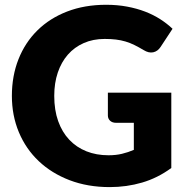

<svg xmlns="http://www.w3.org/2000/svg" viewBox="-20 -756 762 784"><path d="M420.5 -377.5H679.5V-70Q623.5 -29 560.2 -10.5Q497 8 428 8Q338 8 264.2 -20.2Q190.5 -48.5 138 -98.2Q85.5 -148 57 -216.2Q28.5 -284.5 28.5 -364.5Q28.5 -446 55.5 -514.2Q82.5 -582.5 132.8 -632Q183 -681.5 254.2 -709Q325.5 -736.5 413.5 -736.5Q459 -736.5 499 -729Q539 -721.5 572.8 -708.5Q606.5 -695.5 634.5 -677.5Q662.5 -659.5 684.5 -638.5L635.5 -564Q624 -546.5 605.8 -542.5Q587.5 -538.5 566.5 -551.5Q546.5 -563.5 528.8 -572.2Q511 -581 492.5 -586.5Q474 -592 453.5 -594.5Q433 -597 407.5 -597Q360 -597 322 -580.2Q284 -563.5 257.2 -533Q230.5 -502.5 216 -459.8Q201.5 -417 201.5 -364.5Q201.5 -306.5 217.5 -261.5Q233.5 -216.5 262.8 -185.5Q292 -154.5 332.8 -138.2Q373.5 -122 423 -122Q453.5 -122 478.2 -128Q503 -134 526.5 -144V-254.5H454.5Q438.5 -254.5 429.5 -263Q420.5 -271.5 420.5 -284.5Z"/></svg>

Font: Lato ExtraBold
Style: Regular
Weight: 800
Designer: Lukasz Dziedzic with Adam Twardoch and Botio Nikoltchev
Foundry: tyPoland Lukasz Dziedzic
Version: Version 2.015; 2015-08-06; http://www.latofonts.com/